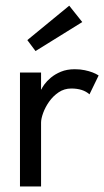

<svg xmlns="http://www.w3.org/2000/svg" viewBox="-20 -672 376 692"><path d="M128 0H52V-410.5H128V-349.5H129Q131.5 -356 140 -367.8Q148.5 -379.5 163.2 -392Q178 -404.5 199.5 -413.5Q221 -422.5 249.5 -422.5Q269.5 -422.5 285.5 -419Q316.5 -412.5 335.5 -400L302.5 -332Q279 -353 237 -353Q211.5 -353 191.2 -339.2Q171 -325.5 157 -305.5Q143 -285.5 135.5 -264.8Q128 -244 128 -230ZM108 -488 78.5 -527.5 229.5 -651.5 276.5 -592.5Z"/></svg>

Font: Lucymar Sans
Style: Regular
Weight: 400
Foundry: The League of Moveable Type (original font) / Main changes by Cristiano Sobral with portions from Mirco Monsees
Version: Version 2.001;August 30, 2020;FontCreator 13.0.0.2681 64-bit